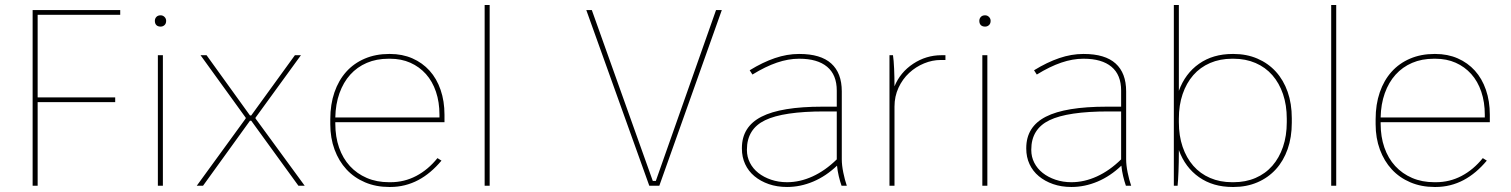

<svg xmlns="http://www.w3.org/2000/svg" viewBox="-20 -740 6021 765"><path d="M110 0H130V-333H439V-352H130V-681H459V-700H110Z M609 0H629V-520H609ZM620 -634Q629 -634 635.5 -640Q642 -646 642 -657Q642 -666 635.5 -672.5Q629 -679 620 -679Q609 -679 603 -672.5Q597 -666 597 -657Q597 -646 603 -640Q609 -634 620 -634Z M764 0H789L976 -259H981L1169 0H1194L998 -268V-271L1179 -520H1155L981 -280H976L803 -520H779L959 -271V-268Z M1531 5H1535Q1565 5 1593 -2Q1621 -9 1646.5 -22.5Q1672 -36 1695 -55.5Q1718 -75 1739 -100L1723 -110Q1686 -64 1638.5 -39Q1591 -14 1536 -14H1530Q1481 -14 1441.5 -31Q1402 -48 1374 -78.5Q1346 -109 1331 -152Q1316 -195 1316 -247V-253H1751V-283Q1751 -337 1735.5 -382Q1720 -427 1691.5 -458.5Q1663 -490 1623 -507.5Q1583 -525 1534 -525H1530Q1477 -525 1433.5 -506.5Q1390 -488 1359.5 -454Q1329 -420 1312.5 -372Q1296 -324 1296 -265V-245Q1296 -190 1313 -144Q1330 -98 1360.5 -65Q1391 -32 1434.5 -13.5Q1478 5 1531 5ZM1316 -272Q1317 -325 1332.5 -368.5Q1348 -412 1375.5 -442.5Q1403 -473 1441.5 -489.5Q1480 -506 1528 -506H1534Q1579 -506 1615 -490Q1651 -474 1677 -445Q1703 -416 1717 -374.5Q1731 -333 1731 -283V-272Z M1911 0H1931V-720H1911Z M2567 0H2607L2856 -700H2833L2593 -19H2581L2338 -700H2316Z M3116 5Q3169 5 3220 -16.5Q3271 -38 3315 -80Q3317 -59 3322 -38Q3327 -17 3333 0H3354Q3346 -23 3340 -52.5Q3334 -82 3334 -105V-376Q3334 -449 3292 -487Q3250 -525 3165 -525H3163Q3116 -525 3067.5 -508.5Q3019 -492 2967 -460L2978 -443Q3030 -475 3075.5 -490.5Q3121 -506 3163 -506H3165Q3237 -506 3275.5 -474Q3314 -442 3314 -379V-315H3257Q3092 -315 3014 -275Q2936 -235 2936 -150V-148Q2936 -114 2949 -86Q2962 -58 2986 -38Q3010 -18 3043 -6.5Q3076 5 3116 5ZM3116 -14Q3082 -14 3052.5 -24Q3023 -34 3001.5 -51Q2980 -68 2968 -91.5Q2956 -115 2956 -142V-144Q2956 -226 3028.5 -261Q3101 -296 3264 -296H3314V-105Q3268 -60 3217.5 -37Q3167 -14 3116 -14Z M3524 0H3544V-315Q3544 -356 3560 -390.5Q3576 -425 3602.5 -449.5Q3629 -474 3662 -487.5Q3695 -501 3728 -501Q3730 -501 3737.5 -501Q3745 -501 3747 -501V-520H3731Q3670 -520 3618.5 -486Q3567 -452 3544 -396Q3544 -432 3542.5 -466Q3541 -500 3538 -520H3524Z M3894 0H3914V-520H3894ZM3905 -634Q3914 -634 3920.5 -640Q3927 -646 3927 -657Q3927 -666 3920.5 -672.5Q3914 -679 3905 -679Q3894 -679 3888 -672.5Q3882 -666 3882 -657Q3882 -646 3888 -640Q3894 -634 3905 -634Z M4249 5Q4302 5 4353 -16.5Q4404 -38 4448 -80Q4450 -59 4455 -38Q4460 -17 4466 0H4487Q4479 -23 4473 -52.5Q4467 -82 4467 -105V-376Q4467 -449 4425 -487Q4383 -525 4298 -525H4296Q4249 -525 4200.5 -508.5Q4152 -492 4100 -460L4111 -443Q4163 -475 4208.5 -490.5Q4254 -506 4296 -506H4298Q4370 -506 4408.5 -474Q4447 -442 4447 -379V-315H4390Q4225 -315 4147 -275Q4069 -235 4069 -150V-148Q4069 -114 4082 -86Q4095 -58 4119 -38Q4143 -18 4176 -6.5Q4209 5 4249 5ZM4249 -14Q4215 -14 4185.5 -24Q4156 -34 4134.5 -51Q4113 -68 4101 -91.5Q4089 -115 4089 -142V-144Q4089 -226 4161.5 -261Q4234 -296 4397 -296H4447V-105Q4401 -60 4350.5 -37Q4300 -14 4249 -14Z M4891 5H4895Q4947 5 4990 -13.5Q5033 -32 5063.5 -65.5Q5094 -99 5110.5 -146Q5127 -193 5127 -251V-269Q5127 -327 5110.5 -374Q5094 -421 5063.5 -454.5Q5033 -488 4990 -506.5Q4947 -525 4895 -525H4891Q4813 -525 4757.5 -486Q4702 -447 4677 -378V-720H4657V0H4672Q4674 -20 4675.5 -56.5Q4677 -93 4677 -135V-142Q4702 -73 4757.5 -34Q4813 5 4891 5ZM4889 -14Q4841 -14 4801.5 -31Q4762 -48 4734.5 -79.5Q4707 -111 4692 -155Q4677 -199 4677 -253V-267Q4677 -321 4692 -365Q4707 -409 4734.5 -440.5Q4762 -472 4801.5 -489Q4841 -506 4889 -506H4895Q4943 -506 4982.5 -489Q5022 -472 5049.5 -440.5Q5077 -409 5092 -365Q5107 -321 5107 -267V-253Q5107 -199 5092 -155Q5077 -111 5049.5 -79.5Q5022 -48 4982.5 -31Q4943 -14 4895 -14Z M5284 0H5304V-720H5284Z M5696 5H5700Q5730 5 5758 -2Q5786 -9 5811.5 -22.5Q5837 -36 5860 -55.5Q5883 -75 5904 -100L5888 -110Q5851 -64 5803.5 -39Q5756 -14 5701 -14H5695Q5646 -14 5606.5 -31Q5567 -48 5539 -78.5Q5511 -109 5496 -152Q5481 -195 5481 -247V-253H5916V-283Q5916 -337 5900.5 -382Q5885 -427 5856.5 -458.5Q5828 -490 5788 -507.5Q5748 -525 5699 -525H5695Q5642 -525 5598.5 -506.5Q5555 -488 5524.5 -454Q5494 -420 5477.5 -372Q5461 -324 5461 -265V-245Q5461 -190 5478 -144Q5495 -98 5525.5 -65Q5556 -32 5599.5 -13.5Q5643 5 5696 5ZM5481 -272Q5482 -325 5497.5 -368.5Q5513 -412 5540.5 -442.5Q5568 -473 5606.5 -489.5Q5645 -506 5693 -506H5699Q5744 -506 5780 -490Q5816 -474 5842 -445Q5868 -416 5882 -374.5Q5896 -333 5896 -283V-272Z"/></svg>

Font: Fixel Variable
Style: Regular
Weight: 100
Width: 3
Designer: AlfaBravo + MacPaw
Foundry: Kyrylo Tkachov, Marchela Mozhyna, Serhii Makarenko, Maria Weinstein, Zakhar Kryvoshyya
Version: Version 1.211